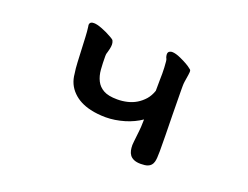

<svg xmlns="http://www.w3.org/2000/svg" viewBox="-90 -667 1180 913"><g transform="rotate(20 500.0 -210.5)"><path d="M634.3 -372.6Q634.3 -401.9 631.3 -433.1Q630.4 -442.4 628.4 -445.8Q624.5 -452.1 623.5 -460.9Q623 -463.9 623 -466.8Q623 -479 632.8 -482.9Q637.7 -485.4 644 -485.4Q661.6 -485.4 688.5 -473.1Q728.5 -455.1 747.6 -439Q752 -436 753.2 -433.8Q754.4 -431.6 754.4 -428.7Q754.4 -425.8 754.4 -422.4Q753.9 -415.5 752.9 -409.2Q748.5 -382.8 747.1 -372.3Q745.6 -361.8 745.6 -350.1Q745.6 -338.4 745.6 -328.6Q746.1 -265.1 747.1 -203.1Q749.5 -92.8 749.5 -21.5Q749.5 17.6 745.1 32.2Q739.3 53.7 719.7 61Q707 65.9 684.6 65.9Q663.1 65.9 649.9 60.1Q636.2 54.2 629.2 44.4Q622.1 34.7 619.4 22Q616.7 9.3 616.7 -4.9Q616.7 -8.8 618.2 -23.4Q619.6 -38.1 621.1 -49.8Q625 -81.5 626.2 -101.1Q627.4 -120.6 627.4 -138.2Q591.8 -113.8 546.9 -100.1Q497.1 -85.4 452.1 -85.4Q410.6 -85.4 374 -93.8Q317.4 -106.9 283.2 -141.1Q247.1 -176.8 242.7 -230Q238.8 -253.4 237.3 -285.2L231.4 -411.1Q230 -440.4 227.1 -460.9Q225.6 -466.3 225.6 -470.7Q225.6 -478 230 -481.9L232.9 -484.4Q238.3 -487.3 247.6 -487.3Q262.7 -487.3 287.1 -478Q303.7 -471.7 314.9 -466.3Q349.1 -449.2 356 -442.4Q357.9 -440.4 358.4 -438.5Q362.3 -429.7 362.3 -419.9Q362.3 -409.7 359.6 -397.9Q356.9 -386.2 355 -380.1Q353 -374 352.5 -371.8Q352.1 -369.6 351.6 -367.2Q351.1 -362.8 351.1 -358.4Q351.1 -323.2 353.5 -291.3Q356 -259.3 368.2 -235.4Q379.9 -211.9 404.5 -198Q429.2 -184.1 474.6 -184.1Q500.5 -184.1 524.9 -189.9Q573.7 -201.2 607.9 -239.7Q624 -258.3 633.3 -285.2Q633.3 -320.8 633.8 -342.8Q634.3 -364.7 634.3 -372.6Z"/></g></svg>

Font: Bakudai
Style: Medium
Weight: 500
Version: Version 1.48